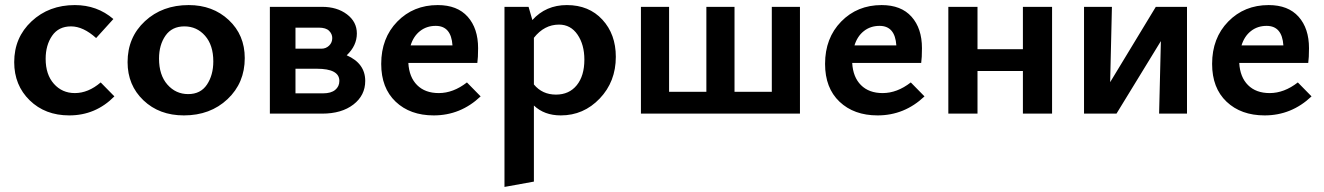

<svg xmlns="http://www.w3.org/2000/svg" viewBox="-20 -448 5222 757"><path d="M253 7Q158 7 97 -52.5Q36 -112 36 -203Q36 -300 104.5 -364Q173 -428 275 -428Q363 -428 427 -373L359 -298Q308 -344 260 -344Q211 -344 185.5 -307Q160 -270 160 -216Q160 -154 192.5 -117.5Q225 -81 275 -81Q328 -81 377 -123L431 -68Q357 7 253 7Z M705 7Q608 7 545.5 -52.5Q483 -112 483 -203Q483 -301 551.5 -364.5Q620 -428 724 -428Q819 -428 882 -369Q945 -310 945 -219Q945 -121 877 -57Q809 7 705 7ZM821 -206Q821 -270 788.5 -307Q756 -344 707 -344Q658 -344 632.5 -307.5Q607 -271 607 -217Q607 -152 640 -114.5Q673 -77 722 -77Q771 -77 796 -114.5Q821 -152 821 -206Z M1347 -230Q1420 -198 1420 -129Q1420 -72 1373.5 -36Q1327 0 1250 0H1044V-421H1250Q1309 -421 1348 -391.5Q1387 -362 1387 -316Q1387 -268 1347 -230ZM1237 -339H1145V-256H1247Q1265 -256 1277.5 -268Q1290 -280 1290 -298Q1290 -314 1277.5 -326.5Q1265 -339 1237 -339ZM1254 -80Q1285 -80 1301.5 -93.5Q1318 -107 1318 -129Q1318 -177 1229 -177H1145V-80Z M1821 -123 1875 -68Q1796 7 1690 7Q1597 7 1540 -47Q1483 -101 1483 -196Q1483 -298 1546.5 -363Q1610 -428 1706 -428Q1783 -428 1824 -382Q1865 -336 1865 -258Q1865 -220 1862 -200H1590Q1593 -144 1624.5 -112.5Q1656 -81 1710 -81Q1767 -81 1821 -123ZM1698 -346Q1662 -346 1636 -325.5Q1610 -305 1599 -269H1764Q1759 -346 1698 -346Z M2215 -428Q2302 -428 2355 -370.5Q2408 -313 2408 -224Q2408 -126 2344.5 -59.5Q2281 7 2191 7Q2126 7 2085 -32V268L1969 289V-421H2064L2079 -369Q2132 -428 2215 -428ZM2172 -75Q2224 -75 2254 -112Q2284 -149 2284 -213Q2284 -272 2257 -311.5Q2230 -351 2184 -351Q2126 -351 2085 -299V-115Q2118 -75 2172 -75Z M3023 -421H3134V0H2507V-421H2618V-86H2765V-421H2876V-86H3023Z M3571 -123 3625 -68Q3546 7 3440 7Q3347 7 3290 -47Q3233 -101 3233 -196Q3233 -298 3296.5 -363Q3360 -428 3456 -428Q3533 -428 3574 -382Q3615 -336 3615 -258Q3615 -220 3612 -200H3340Q3343 -144 3374.5 -112.5Q3406 -81 3460 -81Q3517 -81 3571 -123ZM3448 -346Q3412 -346 3386 -325.5Q3360 -305 3349 -269H3514Q3509 -346 3448 -346Z M4013 -421H4128V0H4013V-168H3834V0H3719V-421H3834V-254H4013Z M4660 -421V0H4550L4557 -286L4382 0H4254V-421H4364L4357 -124L4537 -421Z M5097 -123 5151 -68Q5072 7 4966 7Q4873 7 4816 -47Q4759 -101 4759 -196Q4759 -298 4822.5 -363Q4886 -428 4982 -428Q5059 -428 5100 -382Q5141 -336 5141 -258Q5141 -220 5138 -200H4866Q4869 -144 4900.5 -112.5Q4932 -81 4986 -81Q5043 -81 5097 -123ZM4974 -346Q4938 -346 4912 -325.5Q4886 -305 4875 -269H5040Q5035 -346 4974 -346Z"/></svg>

Font: EauTest
Style: Bold
Weight: 700
Designer: Christian Thalmann (Catharsis Fonts)
Version: Version 0.001;PS 000.001;hotconv 1.0.88;makeotf.lib2.5.64775